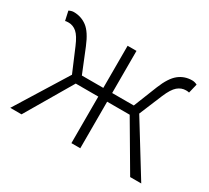

<svg xmlns="http://www.w3.org/2000/svg" viewBox="-111 -719 980 900"><g transform="rotate(30 379.0 -269.0)"><path d="M197 -279 144 -404Q125 -449 105.5 -466Q86 -483 61 -483Q49 -483 43 -481L32 -531Q46 -538 58 -538Q98 -538 129.5 -514.5Q161 -491 187 -427L239 -299H355V-527H403V-299H520L571 -427Q596 -489 627 -513.5Q658 -538 699 -538Q712 -538 726 -531L714 -481Q708 -483 697 -483Q672 -483 652 -466Q632 -449 613 -404L561 -279L733 0H673L525 -252H403V0H355V-252H233L85 0H24Z"/></g></svg>

Font: Nebula Sans Light
Style: Regular
Weight: 300
Designer: Paul D. Hunt for Adobe (as Source Sans)
Foundry: Nebula Entertainment & Broadcasting LLC
Version: Version 1.010